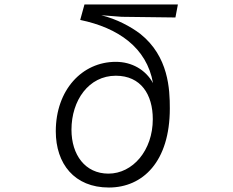

<svg xmlns="http://www.w3.org/2000/svg" viewBox="-20 -790 1040 857"><path d="M763 -712 774 -770H357L338 -701C507 -666 635 -578 663 -419C630 -479 568 -514 497 -514C346 -514 229 -388 229 -204C229 -59 312 47 466 47C617 47 738 -68 738 -306C738 -391 733 -538 606 -639C564 -671 501 -705 432 -722L523 -715ZM464 -15C360 -15 299 -99 299 -211C299 -342 376 -452 497 -452C609 -452 662 -368 662 -258C662 -118 572 -15 464 -15Z"/></svg>

Font: LINE Seed JP_OTF Regular
Style: Regular
Weight: 400
Designer: LY Corporation & Fontrix & Fontworks
Version: Version 1.002